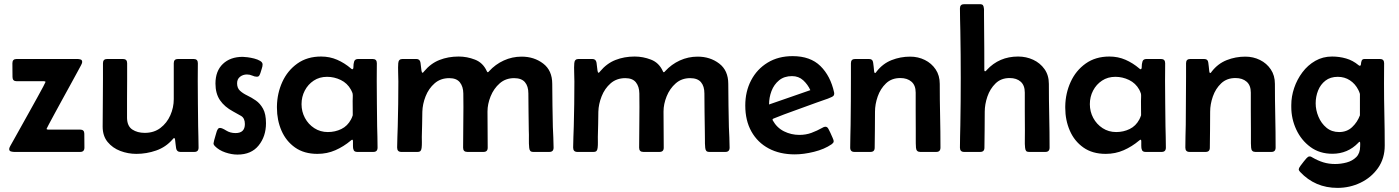

<svg xmlns="http://www.w3.org/2000/svg" viewBox="-20 -724 6665 915"><path d="M196.8 -333Q196.8 -336.9 189.9 -336.9H59.6Q39.6 -336.9 39.6 -356.9Q39.6 -373.5 39.3 -389.9Q39.1 -406.2 39.1 -422.9Q39.1 -442.9 59.1 -442.9H348.6Q355.5 -442.9 363.5 -440.7Q371.6 -438.5 371.6 -429.2Q371.6 -425.3 369.9 -421.1Q368.2 -417 366.2 -413.1Q362.3 -405.8 348.9 -381.1Q335.4 -356.4 316.9 -322.5Q298.3 -288.6 278.3 -252.2Q258.3 -215.8 241 -183.8Q223.6 -151.9 212.9 -131.6Q202.1 -111.3 202.1 -110.4Q202.1 -106.4 209 -106.4H361.8Q381.8 -106.4 381.8 -86.9L382.3 -20.5Q382.3 0 362.3 0H47.4Q41 0 32.5 -2.2Q23.9 -4.4 23.9 -13.2Q23.9 -17.6 25.9 -22Q27.8 -26.4 29.8 -29.8Q34.2 -37.6 47.9 -62Q61.5 -86.4 80.3 -120.1Q99.1 -153.8 119.4 -190.2Q139.6 -226.6 157.2 -258.3Q174.8 -290 185.8 -310.8Q196.8 -331.5 196.8 -333Z M839.4 0Q822.3 0 819.3 -17.6Q817.9 -27.3 816.7 -37.4Q815.4 -47.4 814.5 -57.1Q814.5 -58.6 813.5 -62.3Q812.5 -65.9 810.1 -65.9Q808.1 -65.9 805.9 -63.7Q803.7 -61.5 802.7 -60.1Q770.5 -22.9 724.4 -6.8Q678.2 9.3 629.9 9.3Q590.3 9.3 553.5 -4.6Q516.6 -18.6 492.9 -47.4Q469.2 -76.2 469.2 -120.6Q469.2 -177.2 470 -234.1Q470.7 -291 470.7 -347.2V-422.9Q470.7 -442.9 490.7 -442.9H565.9Q585.9 -442.9 585.9 -422.9V-346.2Q585.9 -300.3 585.4 -253.9Q585 -207.5 585.4 -161.1Q586.4 -122.6 610.6 -106.7Q634.8 -90.8 669.9 -90.8Q713.9 -90.8 744.6 -114.3Q775.4 -137.7 791.7 -174.6Q808.1 -211.4 808.1 -251.5V-422.9Q808.1 -442.9 828.1 -442.9H902.8Q922.9 -442.9 922.9 -422.9Q922.9 -401.9 922.6 -380.9Q922.4 -359.9 922.4 -338.9Q922.4 -285.2 923.1 -231Q923.8 -176.8 924.3 -123Q924.8 -97.7 925.5 -72Q926.3 -46.4 926.3 -20.5Q926.3 0 906.2 0Z M1111.8 12.7Q1084 12.7 1053.7 2.4Q1023.4 -7.8 1003.4 -28.3Q997.6 -34.2 997.6 -41Q997.6 -43.9 1000.7 -55.9Q1003.9 -67.9 1007.8 -80.6Q1011.7 -93.3 1012.7 -97.2Q1014.6 -103 1018.1 -108.6Q1021.5 -114.3 1028.8 -114.3Q1038.1 -114.3 1057.6 -102.1Q1077.1 -89.8 1102.5 -89.8Q1147 -89.8 1147 -132.8Q1147 -160.6 1129.2 -171.4Q1111.3 -182.1 1090.8 -192.9Q1049.8 -214.8 1028.3 -246.6Q1006.8 -278.3 1006.8 -325.7Q1006.8 -385.7 1042.2 -419.4Q1077.6 -453.1 1136.7 -453.1Q1144 -453.1 1159.4 -451.2Q1174.8 -449.2 1191.4 -445.1Q1208 -440.9 1219.7 -433.8Q1231.4 -426.8 1231.4 -417Q1231.4 -407.7 1227.5 -396.7Q1223.6 -385.7 1221.2 -376.5Q1219.2 -370.1 1215.8 -364.3Q1212.4 -358.4 1204.1 -358.4Q1193.8 -358.4 1182.1 -363.8Q1170.4 -369.1 1156.7 -369.1Q1138.2 -369.1 1124 -358.2Q1109.9 -347.2 1109.9 -327.1Q1109.9 -304.2 1123.8 -291.5Q1137.7 -278.8 1158.2 -269Q1178.7 -259.3 1199.2 -245.1Q1219.7 -231 1233.6 -205.8Q1247.6 -180.7 1247.6 -136.7Q1247.6 -74.2 1212.6 -30.8Q1177.7 12.7 1111.8 12.7Z M1492.7 9.3Q1429.2 9.3 1386.2 -21Q1343.3 -51.3 1321.5 -101.3Q1299.8 -151.4 1299.8 -210V-217.8Q1300.8 -279.3 1325.4 -333.5Q1350.1 -387.7 1397 -421.1Q1443.8 -454.6 1510.3 -454.6Q1551.3 -454.6 1586.7 -439.2Q1622.1 -423.8 1652.8 -397.5Q1656.2 -394 1658.7 -394Q1664.6 -394 1664.3 -406.2Q1664.1 -418.5 1667.7 -430.7Q1671.4 -442.9 1687 -442.9H1755.9Q1775.9 -442.9 1775.9 -422.9Q1775.9 -401.9 1775.6 -380.9Q1775.4 -359.9 1775.4 -338.9Q1775.4 -285.2 1776.1 -231Q1776.9 -176.8 1777.3 -123Q1777.8 -97.7 1778.6 -72Q1779.3 -46.4 1779.3 -20.5Q1779.3 0 1759.3 0H1682.6Q1669.4 0 1665.5 -8.5Q1661.6 -17.1 1662.1 -28.8Q1662.6 -40.5 1662.1 -49.8Q1662.1 -51.3 1661.6 -54.7Q1661.1 -58.1 1658.7 -58.1Q1656.7 -58.1 1655 -56.6Q1653.3 -55.2 1651.9 -54.2Q1617.7 -25.4 1578.1 -8.1Q1538.6 9.3 1492.7 9.3ZM1542.5 -94.7Q1577.1 -94.7 1606.7 -109.1Q1636.2 -123.5 1652.8 -154.8Q1653.8 -156.7 1657.5 -164.8Q1661.1 -172.9 1661.1 -174.8Q1661.1 -191.9 1660.9 -209Q1660.6 -226.1 1660.6 -242.7Q1660.6 -250.5 1661.1 -260Q1661.6 -269.5 1660.6 -276.9Q1660.2 -280.3 1657 -287.1Q1653.8 -293.9 1652.3 -296.9Q1635.3 -327.6 1604 -342.8Q1572.8 -357.9 1538.6 -357.9Q1502.4 -357.9 1475.1 -339.8Q1447.8 -321.8 1432.4 -292.2Q1417 -262.7 1417 -227.5Q1417 -192.4 1433.1 -162.1Q1449.2 -131.8 1477.8 -113.3Q1506.3 -94.7 1542.5 -94.7Z M1897.9 -442.9H1964.4Q1981 -442.9 1983.9 -425.3Q1984.9 -421.4 1985.8 -409.7Q1986.8 -397.9 1988.5 -387.7Q1990.2 -377.4 1993.2 -377.4Q1995.6 -377.4 1997.6 -379.6Q1999.5 -381.8 2000.5 -383.3Q2032.7 -421.9 2074.5 -438.2Q2116.2 -454.6 2165.5 -454.6Q2205.6 -454.6 2243.4 -439.9Q2281.2 -425.3 2299.3 -386.2Q2300.3 -384.8 2301.3 -382.3Q2302.2 -379.9 2304.7 -379.9Q2306.6 -379.9 2308.1 -381.6Q2309.6 -383.3 2310.5 -384.3Q2340.8 -417.5 2380.9 -435.8Q2420.9 -454.1 2465.8 -454.1Q2525.4 -454.1 2568.6 -421.1Q2611.8 -388.2 2611.8 -324.2Q2611.8 -272.9 2612.8 -221.4Q2613.8 -169.9 2614.7 -118.7Q2615.7 -94.2 2616.9 -69.6Q2618.2 -44.9 2618.2 -20.5Q2618.2 0 2598.1 0H2522Q2511.2 0 2507.1 -4.9Q2502.9 -9.8 2502 -19.5Q2500 -40 2500.5 -61.3Q2501 -82.5 2500 -103Q2499.5 -147 2498.8 -190.9Q2498 -234.9 2498 -278.8Q2498 -313 2481.7 -332.3Q2465.3 -351.6 2430.2 -351.6Q2389.6 -351.6 2361.3 -326.7Q2333 -301.8 2318.1 -264.9Q2303.2 -228 2303.2 -192.4Q2303.2 -149.4 2303.7 -106.4Q2304.2 -63.5 2304.2 -20Q2304.2 0 2284.2 0H2207Q2187 0 2187 -20Q2187 -85 2188 -149.4Q2189 -213.9 2188 -278.8Q2187.5 -311.5 2171.6 -331.5Q2155.8 -351.6 2121.1 -351.6Q2079.6 -351.6 2051.3 -326.9Q2022.9 -302.2 2008.3 -265.1Q1993.7 -228 1992.7 -191.4Q1992.2 -161.6 1991.7 -131.8Q1991.2 -102.1 1990.2 -71.8Q1990.2 -59.1 1990.5 -45.7Q1990.7 -32.2 1989.3 -19.5Q1988.3 -9.8 1984.1 -4.9Q1980 0 1969.2 0H1892.6Q1872.6 0 1872.6 -21Q1872.6 -46.4 1873.8 -71.5Q1875 -96.7 1875.5 -122.1Q1878.4 -229 1878.4 -335.4Q1878.4 -355.5 1877.4 -379.4Q1876.5 -403.3 1877.9 -422.9Q1879.4 -442.9 1897.9 -442.9Z M2736.8 -442.9H2803.2Q2819.8 -442.9 2822.8 -425.3Q2823.7 -421.4 2824.7 -409.7Q2825.7 -397.9 2827.4 -387.7Q2829.1 -377.4 2832 -377.4Q2834.5 -377.4 2836.4 -379.6Q2838.4 -381.8 2839.4 -383.3Q2871.6 -421.9 2913.3 -438.2Q2955.1 -454.6 3004.4 -454.6Q3044.4 -454.6 3082.3 -439.9Q3120.1 -425.3 3138.2 -386.2Q3139.2 -384.8 3140.1 -382.3Q3141.1 -379.9 3143.6 -379.9Q3145.5 -379.9 3147 -381.6Q3148.4 -383.3 3149.4 -384.3Q3179.7 -417.5 3219.7 -435.8Q3259.8 -454.1 3304.7 -454.1Q3364.3 -454.1 3407.5 -421.1Q3450.7 -388.2 3450.7 -324.2Q3450.7 -272.9 3451.7 -221.4Q3452.6 -169.9 3453.6 -118.7Q3454.6 -94.2 3455.8 -69.6Q3457 -44.9 3457 -20.5Q3457 0 3437 0H3360.8Q3350.1 0 3345.9 -4.9Q3341.8 -9.8 3340.8 -19.5Q3338.9 -40 3339.4 -61.3Q3339.8 -82.5 3338.9 -103Q3338.4 -147 3337.6 -190.9Q3336.9 -234.9 3336.9 -278.8Q3336.9 -313 3320.6 -332.3Q3304.2 -351.6 3269 -351.6Q3228.5 -351.6 3200.2 -326.7Q3171.9 -301.8 3157 -264.9Q3142.1 -228 3142.1 -192.4Q3142.1 -149.4 3142.6 -106.4Q3143.1 -63.5 3143.1 -20Q3143.1 0 3123 0H3045.9Q3025.9 0 3025.9 -20Q3025.9 -85 3026.9 -149.4Q3027.8 -213.9 3026.9 -278.8Q3026.4 -311.5 3010.5 -331.5Q2994.6 -351.6 2960 -351.6Q2918.5 -351.6 2890.1 -326.9Q2861.8 -302.2 2847.2 -265.1Q2832.5 -228 2831.5 -191.4Q2831.1 -161.6 2830.6 -131.8Q2830.1 -102.1 2829.1 -71.8Q2829.1 -59.1 2829.3 -45.7Q2829.6 -32.2 2828.1 -19.5Q2827.1 -9.8 2823 -4.9Q2818.8 0 2808.1 0H2731.4Q2711.4 0 2711.4 -21Q2711.4 -46.4 2712.6 -71.5Q2713.9 -96.7 2714.4 -122.1Q2717.3 -229 2717.3 -335.4Q2717.3 -355.5 2716.3 -379.4Q2715.3 -403.3 2716.8 -422.9Q2718.3 -442.9 2736.8 -442.9Z M3767.6 11.7Q3696.3 11.7 3643.3 -16.6Q3590.3 -44.9 3561 -97.2Q3531.7 -149.4 3531.7 -221.2Q3531.7 -288.1 3559.6 -341.3Q3587.4 -394.5 3638.2 -425.5Q3689 -456.5 3757.3 -456.5Q3841.8 -456.5 3889.9 -409.2Q3938 -361.8 3955.1 -283.2Q3955.6 -281.7 3955.6 -278.3Q3955.6 -271 3951.9 -267.3Q3948.2 -263.7 3942.4 -261.2Q3925.8 -253.4 3907.2 -247.6Q3888.7 -241.7 3871.1 -234.9Q3819.8 -215.8 3768.1 -197.5Q3716.3 -179.2 3665.5 -158.7Q3661.6 -156.7 3661.6 -153.8Q3661.6 -152.3 3662.6 -150.4Q3682.1 -115.2 3716.3 -98.1Q3750.5 -81.1 3789.6 -81.1Q3820.3 -81.1 3846.9 -90.8Q3873.5 -100.6 3899.4 -115.2Q3902.8 -117.2 3906.2 -118.7Q3909.7 -120.1 3913.1 -120.1Q3919.9 -120.1 3923.6 -116Q3927.2 -111.8 3929.7 -106.4Q3931.6 -103 3937.3 -91.1Q3942.9 -79.1 3948 -67.1Q3953.1 -55.2 3953.1 -51.8Q3953.1 -46.4 3950.2 -43Q3947.3 -39.6 3943.4 -36.6Q3908.7 -12.7 3859.1 -0.5Q3809.6 11.7 3767.6 11.7ZM3645 -226.1Q3694.3 -243.2 3743.7 -260.3Q3793 -277.3 3841.8 -294.4Q3829.6 -321.3 3807.9 -341.3Q3786.1 -361.3 3754.4 -361.3Q3717.3 -361.3 3692.9 -341.3Q3668.5 -321.3 3656.7 -290.3Q3645 -259.3 3645 -226.1Z M4121.1 -442.9Q4139.2 -442.9 4141.1 -425.3Q4142.6 -415.5 4143.6 -405.8Q4144.5 -396 4145.5 -386.2Q4145.5 -385.3 4146.5 -380.6Q4147.5 -376 4149.9 -376Q4152.3 -376 4154.5 -378.9Q4156.7 -381.8 4157.7 -383.3Q4187 -420.9 4229 -437.5Q4271 -454.1 4317.4 -454.1Q4355.5 -454.1 4387.5 -438.2Q4419.4 -422.4 4439 -393.3Q4458.5 -364.3 4458.5 -324.2Q4458.5 -248.5 4460.2 -172.4Q4461.9 -96.2 4461.9 -20.5Q4461.9 0 4441.9 0H4365.2Q4346.7 0 4345.2 -20Q4343.8 -41 4344.2 -62.3Q4344.7 -83.5 4344.2 -104.5Q4343.8 -149.4 4343.8 -193.8Q4343.8 -238.3 4343.8 -282.7Q4343.8 -317.4 4323.7 -334.7Q4303.7 -352.1 4270.5 -352.1Q4229 -352.1 4202.4 -326.7Q4175.8 -301.3 4162.8 -264.2Q4149.9 -227.1 4149.9 -191.4Q4149.9 -148.4 4149.4 -105.7Q4148.9 -63 4148.4 -20Q4148.4 0 4128.4 0H4051.8Q4031.7 0 4031.7 -20.5Q4031.7 -47.9 4032.5 -75Q4033.2 -102.1 4033.7 -128.9Q4035.2 -243.2 4035.2 -357.4V-422.9Q4035.2 -442.9 4055.2 -442.9Z M4574.7 0Q4554.7 0 4554.7 -20.5Q4554.7 -47.4 4555.4 -74Q4556.2 -100.6 4556.6 -127.4Q4557.6 -183.6 4558.1 -239.7Q4558.6 -295.9 4558.6 -352.1Q4558.6 -408.2 4558.1 -464.4Q4557.6 -520.5 4556.6 -576.7Q4556.2 -603.5 4555.4 -630.1Q4554.7 -656.7 4554.7 -683.6Q4554.7 -704.1 4574.7 -704.1H4648.9Q4660.6 -704.1 4664.3 -699.2Q4668 -694.3 4668.9 -684.1Q4669.9 -677.7 4669.4 -670.4Q4668.9 -663.1 4669.4 -656.2L4669.9 -590.8Q4670.4 -542 4670.7 -492.9Q4670.9 -443.8 4670.9 -394.5Q4670.9 -393.6 4671.1 -388.9Q4671.4 -384.3 4674.3 -384.3Q4676.8 -384.3 4679.2 -386.7Q4681.6 -389.2 4682.6 -390.6Q4741.7 -454.6 4832 -454.6Q4870.6 -454.6 4903.8 -439.2Q4937 -423.8 4957.8 -394.5Q4978.5 -365.2 4978.5 -324.2Q4978.5 -248.5 4980.2 -172.4Q4981.9 -96.2 4981.9 -20.5Q4981.9 0 4961.9 0H4885.3Q4873.5 0 4869.9 -4.9Q4866.2 -9.8 4865.2 -20Q4863.3 -36.6 4864 -60.3Q4864.7 -84 4864.3 -101.6Q4863.8 -147 4863.8 -192.1Q4863.8 -237.3 4863.8 -282.7Q4863.8 -317.4 4844.2 -334.7Q4824.7 -352.1 4791.5 -352.1Q4750.5 -352.1 4724.4 -326.4Q4698.2 -300.8 4685.5 -263.7Q4672.9 -226.6 4672.9 -191.4Q4672.9 -148.4 4672.4 -105.7Q4671.9 -63 4671.4 -20Q4671.4 0 4651.4 0Z M5249.5 9.3Q5186 9.3 5143.1 -21Q5100.1 -51.3 5078.4 -101.3Q5056.6 -151.4 5056.6 -210V-217.8Q5057.6 -279.3 5082.3 -333.5Q5106.9 -387.7 5153.8 -421.1Q5200.7 -454.6 5267.1 -454.6Q5308.1 -454.6 5343.5 -439.2Q5378.9 -423.8 5409.7 -397.5Q5413.1 -394 5415.5 -394Q5421.4 -394 5421.1 -406.2Q5420.9 -418.5 5424.6 -430.7Q5428.2 -442.9 5443.8 -442.9H5512.7Q5532.7 -442.9 5532.7 -422.9Q5532.7 -401.9 5532.5 -380.9Q5532.2 -359.9 5532.2 -338.9Q5532.2 -285.2 5533 -231Q5533.7 -176.8 5534.2 -123Q5534.7 -97.7 5535.4 -72Q5536.1 -46.4 5536.1 -20.5Q5536.1 0 5516.1 0H5439.5Q5426.3 0 5422.4 -8.5Q5418.5 -17.1 5418.9 -28.8Q5419.4 -40.5 5418.9 -49.8Q5418.9 -51.3 5418.5 -54.7Q5418 -58.1 5415.5 -58.1Q5413.6 -58.1 5411.9 -56.6Q5410.2 -55.2 5408.7 -54.2Q5374.5 -25.4 5335 -8.1Q5295.4 9.3 5249.5 9.3ZM5299.3 -94.7Q5334 -94.7 5363.5 -109.1Q5393.1 -123.5 5409.7 -154.8Q5410.6 -156.7 5414.3 -164.8Q5418 -172.9 5418 -174.8Q5418 -191.9 5417.7 -209Q5417.5 -226.1 5417.5 -242.7Q5417.5 -250.5 5418 -260Q5418.5 -269.5 5417.5 -276.9Q5417 -280.3 5413.8 -287.1Q5410.6 -293.9 5409.2 -296.9Q5392.1 -327.6 5360.8 -342.8Q5329.6 -357.9 5295.4 -357.9Q5259.3 -357.9 5231.9 -339.8Q5204.6 -321.8 5189.2 -292.2Q5173.8 -262.7 5173.8 -227.5Q5173.8 -192.4 5189.9 -162.1Q5206.1 -131.8 5234.6 -113.3Q5263.2 -94.7 5299.3 -94.7Z M5718.3 -442.9Q5736.3 -442.9 5738.3 -425.3Q5739.7 -415.5 5740.7 -405.8Q5741.7 -396 5742.7 -386.2Q5742.7 -385.3 5743.7 -380.6Q5744.6 -376 5747.1 -376Q5749.5 -376 5751.7 -378.9Q5753.9 -381.8 5754.9 -383.3Q5784.2 -420.9 5826.2 -437.5Q5868.2 -454.1 5914.6 -454.1Q5952.6 -454.1 5984.6 -438.2Q6016.6 -422.4 6036.1 -393.3Q6055.7 -364.3 6055.7 -324.2Q6055.7 -248.5 6057.4 -172.4Q6059.1 -96.2 6059.1 -20.5Q6059.1 0 6039.1 0H5962.4Q5943.8 0 5942.4 -20Q5940.9 -41 5941.4 -62.3Q5941.9 -83.5 5941.4 -104.5Q5940.9 -149.4 5940.9 -193.8Q5940.9 -238.3 5940.9 -282.7Q5940.9 -317.4 5920.9 -334.7Q5900.9 -352.1 5867.7 -352.1Q5826.2 -352.1 5799.6 -326.7Q5772.9 -301.3 5760 -264.2Q5747.1 -227.1 5747.1 -191.4Q5747.1 -148.4 5746.6 -105.7Q5746.1 -63 5745.6 -20Q5745.6 0 5725.6 0H5648.9Q5628.9 0 5628.9 -20.5Q5628.9 -47.9 5629.6 -75Q5630.4 -102.1 5630.9 -128.9Q5632.3 -243.2 5632.3 -357.4V-422.9Q5632.3 -442.9 5652.3 -442.9Z M6354 171.4Q6247.1 171.4 6175.8 95.2Q6173.3 92.3 6171.4 89.4Q6169.4 86.4 6169.4 82.5Q6169.4 77.6 6177 66.9Q6184.6 56.2 6193.6 45.2Q6202.6 34.2 6206.1 30.3Q6209.5 26.9 6212.9 24.2Q6216.3 21.5 6221.2 21.5Q6225.1 21.5 6228.3 22.9Q6231.4 24.4 6234.4 26.4Q6260.3 41.5 6286.4 49.6Q6312.5 57.6 6342.8 57.6Q6370.1 57.6 6397.5 50.3Q6424.8 43 6443.4 24.7Q6461.9 6.3 6461.9 -26.4Q6461.9 -28.8 6462.2 -38.6Q6462.4 -48.3 6459.5 -48.3Q6457.5 -48.3 6455.8 -46.4Q6454.1 -44.4 6453.1 -43.5Q6402.8 8.8 6329.6 8.8Q6269 8.8 6225.1 -23.4Q6181.2 -55.7 6157.5 -106.7Q6133.8 -157.7 6133.8 -213.9V-223.6Q6133.8 -264.2 6147.5 -304.7Q6161.1 -345.2 6186.8 -379.4Q6212.4 -413.6 6248.3 -434.1Q6284.2 -454.6 6328.1 -454.6Q6362.8 -454.6 6395 -445.3Q6427.2 -436 6454.1 -413.6Q6457 -410.6 6460.4 -410.6Q6465.3 -410.6 6465.8 -418.7Q6466.3 -426.8 6469.2 -434.8Q6472.2 -442.9 6483.4 -442.9H6556.2Q6576.2 -442.9 6576.2 -422.9Q6576.2 -398.9 6575.9 -374.5Q6575.7 -350.1 6575.7 -325.7Q6575.7 -252 6577.4 -178.2Q6579.1 -104.5 6579.1 -30.3Q6579.1 31.2 6547.1 76.7Q6515.1 122.1 6463.9 146.7Q6412.6 171.4 6354 171.4ZM6361.8 -94.7Q6398.9 -94.7 6423.8 -118.2Q6448.7 -141.6 6460.9 -174.3V-276.4Q6460.9 -278.3 6457.5 -286.4Q6454.1 -294.4 6453.1 -295.9Q6438.5 -324.7 6413.1 -341.3Q6387.7 -357.9 6355.5 -357.9Q6319.8 -357.9 6296.4 -339.6Q6272.9 -321.3 6261.5 -292.5Q6250 -263.7 6250 -231.4Q6250 -199.7 6263.2 -168Q6276.4 -136.2 6301.3 -115.5Q6326.2 -94.7 6361.8 -94.7Z"/></svg>

Font: Belanosima
Style: Regular
Weight: 400
Designer: The DocRepair Project, Santiago Orozco
Foundry: Google
Version: Version 2.000